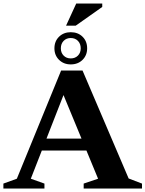

<svg xmlns="http://www.w3.org/2000/svg" viewBox="-28 -1086 838 1106"><path d="M179.5 -219V-287.5H524V-219ZM713 -58 790 -28.5V0H454V-28.5L537 -56.5L327 -564.5H348L149.5 -56.5L228 -28.5V0H-8.5V-28.5L69 -56.5L324 -679.5H447.5ZM379.5 -900.5Q421 -900.5 447.5 -874.5Q474 -848.5 474 -807.5Q474 -767.5 447.5 -741.2Q421 -715 379.5 -715Q339 -715 312.2 -741.2Q285.5 -767.5 285.5 -807.5Q285.5 -848.5 312.2 -874.5Q339 -900.5 379.5 -900.5ZM379.5 -749.5Q405 -749.5 421 -765.8Q437 -782 437 -807.5Q437 -834 421 -850.5Q405 -867 379.5 -867Q354.5 -867 338.5 -850.5Q322.5 -834 322.5 -807.5Q322.5 -782 338.5 -765.8Q354.5 -749.5 379.5 -749.5ZM352.5 -938 411 -1065.5H561V-1046L408 -938Z"/></svg>

Font: Newsreader 16pt 16pt
Style: Bold
Weight: 700
Version: Version 1.003